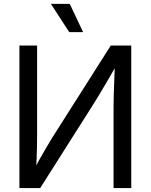

<svg xmlns="http://www.w3.org/2000/svg" viewBox="-20 -960 769 980"><path d="M649.9 0H559.6V-418.9Q559.6 -438 560.5 -470.9Q561.5 -503.9 563.2 -549.1Q564.9 -594.2 566.9 -649.9L580.1 -636.7Q548.8 -582.5 524.9 -541.5Q501 -500.5 482.7 -470.2Q464.4 -439.9 450.2 -418L185.1 0H79.1V-727.5H169.4V-268.1Q169.4 -250 168.9 -218.3Q168.5 -186.5 167 -150.1Q165.5 -113.8 162.6 -81.1L152.3 -90.8Q169.4 -124.5 187.3 -156.5Q205.1 -188.5 221.2 -214.8Q237.3 -241.2 247.1 -257.8L545.4 -727.5H649.9ZM333.5 -795.9 239.7 -940.4H335.9L404.3 -795.9Z"/></svg>

Font: Inter 24pt
Style: Regular
Weight: 400
Designer: Rasmus Andersson
Foundry: rsms
Version: Version 4.001;git-66647c0bb